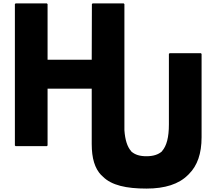

<svg xmlns="http://www.w3.org/2000/svg" viewBox="-20 -847 1265 1122"><path d="M258 -498V-823L254 -827H71L67 -823V3L71 7H254L258 3V-329H516V-6C516 79 534 137 572 177H573L581 185C632 236 718 255 836 255C944 255 1025 229 1078 176L1085 169C1133 121 1158 51 1158 -45V-532L1154 -536H971L967 -532V-120C967 -45 954 5 927 36V37C905 57 874 66 836 66C798 66 769 58 746 37V36C724 11 711 -29 707 -86V-823L703 -827H521L517 -823L516 -498Z"/></svg>

Font: Hussar Woodtype
Style: Bd
Weight: 900
Foundry: Cannot Into Space Fonts
Version: Version 1.07